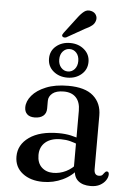

<svg xmlns="http://www.w3.org/2000/svg" viewBox="-59 -910 662 964"><g transform="rotate(5 272.0 -427.5)"><path d="M349.5 -61.5V-71.5L343 -75V-360Q343 -403.5 321.2 -426.5Q299.5 -449.5 259.5 -449.5Q221.5 -449.5 202.5 -433.8Q183.5 -418 183.5 -396V-357Q183.5 -333 167.8 -320Q152 -307 124 -307Q99.5 -307 86.5 -319.5Q73.5 -332 73.5 -353.5Q73.5 -384.5 97.8 -413.5Q122 -442.5 168 -461.2Q214 -480 279.5 -480Q364.5 -480 406 -443.5Q447.5 -407 447.5 -345V-75Q447.5 -58.5 453.8 -51Q460 -43.5 471 -43.5Q483.5 -43.5 489 -49.2Q494.5 -55 498 -60.5Q500.5 -63.5 503.2 -66Q506 -68.5 510 -68.5Q515.5 -68.5 518 -64.8Q520.5 -61 520.5 -54.5Q520.5 -40 510.5 -24.8Q500.5 -9.5 481.5 1Q462.5 11.5 434 11.5Q394.5 11.5 372 -7.2Q349.5 -26 349.5 -61.5ZM51 -104Q51 -163.5 104.2 -201.2Q157.5 -239 251.5 -239Q285.5 -239 314 -232.8Q342.5 -226.5 364 -217L356 -189.5Q335.5 -198 313.8 -203.8Q292 -209.5 266 -209.5Q216.5 -209.5 188.5 -185.8Q160.5 -162 160.5 -121Q160.5 -81 183.2 -59.5Q206 -38 241.5 -38Q275 -38 306 -53.2Q337 -68.5 359.5 -97L370 -73Q340 -32.5 293.2 -10.5Q246.5 11.5 194.5 11.5Q131 11.5 91 -19.8Q51 -51 51 -104ZM270.5 -520.5Q228.5 -520.5 199.8 -544.8Q171 -569 171 -608Q171 -647 199.8 -671Q228.5 -695 270.5 -695Q312.5 -695 341.2 -670.5Q370 -646 370 -608Q370 -569.5 341.2 -545Q312.5 -520.5 270.5 -520.5ZM270.5 -664.5Q250.5 -664.5 236.5 -649Q222.5 -633.5 222.5 -608Q222.5 -583 236.5 -567.2Q250.5 -551.5 270.5 -551.5Q291 -551.5 304.8 -567.2Q318.5 -583 318.5 -608Q318.5 -633.5 304.8 -649Q291 -664.5 270.5 -664.5ZM294 -823.5Q311 -846.5 326.5 -858Q342 -869.5 362 -864Q379 -859.5 386.2 -846.2Q393.5 -833 389.5 -819Q385.5 -803 372.2 -792.5Q359 -782 338 -772.5L248 -721.5Q243 -719.5 237.5 -720Q232 -720.5 228.5 -724Q225 -728.5 227 -733.2Q229 -738 232.5 -742.5Z"/></g></svg>

Font: Fraunces 11pt
Style: Regular
Weight: 400
Version: Version 1.000;[b76b70a41]